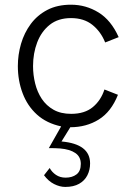

<svg xmlns="http://www.w3.org/2000/svg" viewBox="-20 -520 556 796"><path d="M250.5 255Q228 255 204.2 243Q180.5 231 162.5 206.5L186 176.5Q195 193.5 212 205Q229 216.5 252 216.5Q279.5 216.5 297.2 203Q315 189.5 315 159.5Q315 130 292.5 114.5Q270 99 229.5 95.5Q209.5 94 182.5 94L233.5 4Q173 -9 133.2 -45Q93.5 -81 73.8 -133.5Q54 -186 54 -246Q54 -293 67.2 -338.5Q80.5 -384 107.5 -420.5Q134.5 -457 176 -478.8Q217.5 -500.5 274.5 -500.5Q336 -500.5 388.2 -468.5Q440.5 -436.5 472 -366L416 -344Q398 -389 363 -417Q328 -445 274.5 -445Q221 -445 186.2 -417.2Q151.5 -389.5 134.2 -344.2Q117 -299 117 -246Q117 -209 125.8 -173.8Q134.5 -138.5 153.2 -110.2Q172 -82 202 -65Q232 -48 275 -48Q331 -48 364.8 -76Q398.5 -104 413 -149L469 -127Q441 -56.5 389.5 -24.5Q338 7.5 271.5 7.5L235 66.5Q353.5 77 353.5 157.5Q353.5 184.5 342.2 206.8Q331 229 308 242Q285 255 250.5 255Z"/></svg>

Font: Acari Sans Neue
Style: Regular
Weight: 400
Designer: Alfredo Marco Pradil (font), Cristiano Sobral (main changes)
Foundry: Hanken Design Co. (font), Cristiano Sobral (main changes)
Version: Version 2.459;March 19, 2022;FontCreator 14.0.0.2808 64-bit;